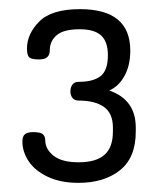

<svg xmlns="http://www.w3.org/2000/svg" viewBox="-20 -751 353 420"><path d="M227 -463.4V-472Q227 -503 207.5 -517Q188 -531 152 -531Q143 -531 138.5 -536.8Q134 -542.6 134 -550.7Q134 -560 138.5 -566Q143 -572 152 -572Q184 -572 200 -584.5Q216 -597 216 -630Q216 -660 201.1 -673.5Q186.2 -687 154.4 -687Q119 -687 104 -674Q89 -661 89 -642Q89 -631.5 83.5 -626.2Q78 -621 65.4 -621Q49.1 -621 44 -625.5Q39 -630 39 -645Q39 -676.7 65.9 -703.9Q92.9 -731 155 -731Q265 -731 265 -640.3Q265 -608 252.5 -585.2Q240 -562.3 219 -553Q277 -533 277 -472V-462.9Q277 -406 242.3 -378.5Q207.6 -351 151.9 -351Q112 -351 84 -364.5Q56 -378 42.5 -398.6Q29 -419.2 29 -441.4Q29 -453 34.7 -457.5Q40.3 -462 52.9 -462Q68 -462 73.5 -457.5Q79 -453 79 -444Q79 -425 97 -410.5Q115 -396 152.3 -396Q189.7 -396 208.3 -412.1Q227 -428.3 227 -463.4Z"/></svg>

Font: Dosis
Style: Regular
Weight: 400
Designer: Edgar Tolentino, Pablo Impallari, Igino Marini
Foundry: Edgar Tolentino, Pablo Impallari, Igino Marini
Version: Version 1.007;Glyphs 3.1.1 (3134)